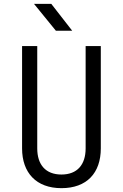

<svg xmlns="http://www.w3.org/2000/svg" viewBox="-20 -970 640 1000"><path d="M271 -810H356L247 -950H157ZM300 10C432 10 505 -69 505 -197V-730H426V-197C426 -113 383 -61 300 -61C217 -61 174 -113 174 -197V-730H95V-197C95 -70 169 10 300 10Z"/></svg>

Font: JetBrains Mono Light
Style: Regular
Weight: 336
Monospace: yes
Designer: Philipp Nurullin, Konstantin Bulenkov
Foundry: JetBrains
Version: Version 2.305